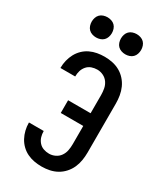

<svg xmlns="http://www.w3.org/2000/svg" viewBox="-234 -1042 969 1138"><g transform="rotate(30 250.0 -473.0)"><path d="M253 8Q227 8 202 3.5Q177 -1 154 -12Q131 -23 112.5 -41Q94 -59 82 -81.5Q70 -104 64 -129Q58 -154 58 -179V-181H159V-180Q159 -160 164.5 -141.5Q170 -123 183 -108Q196 -93 214.5 -86.5Q233 -80 253 -80Q274 -80 294 -89.5Q314 -99 326.5 -117Q339 -135 343 -156.5Q347 -178 347 -200V-324H193V-411H347V-535Q347 -557 343 -578.5Q339 -600 326.5 -618Q314 -636 294 -645.5Q274 -655 253 -655Q233 -655 214.5 -648.5Q196 -642 183 -627Q170 -612 164.5 -593.5Q159 -575 159 -555V-554H58V-556Q58 -581 64 -606Q70 -631 82 -653.5Q94 -676 112.5 -694Q131 -712 154 -723Q177 -734 202 -738.5Q227 -743 253 -743Q280 -743 306.5 -737.5Q333 -732 356.5 -719Q380 -706 398.5 -685.5Q417 -665 428 -640.5Q439 -616 443.5 -589Q448 -562 448 -535V-200Q448 -173 443.5 -146Q439 -119 428 -94.5Q417 -70 398.5 -49.5Q380 -29 356.5 -16Q333 -3 306.5 2.5Q280 8 253 8ZM350 -816Q336 -816 322.5 -820.5Q309 -825 299.5 -834.5Q290 -844 285.5 -857.5Q281 -871 281 -885Q281 -899 285.5 -912.5Q290 -926 299.5 -935.5Q309 -945 322.5 -949.5Q336 -954 350 -954Q364 -954 377.5 -949.5Q391 -945 400.5 -935.5Q410 -926 414.5 -912.5Q419 -899 419 -885Q419 -871 414.5 -857.5Q410 -844 400.5 -834.5Q391 -825 377.5 -820.5Q364 -816 350 -816ZM150 -816Q136 -816 122.5 -820.5Q109 -825 99.5 -834.5Q90 -844 85.5 -857.5Q81 -871 81 -885Q81 -899 85.5 -912.5Q90 -926 99.5 -935.5Q109 -945 122.5 -949.5Q136 -954 150 -954Q164 -954 177.5 -949.5Q191 -945 200.5 -935.5Q210 -926 214.5 -912.5Q219 -899 219 -885Q219 -871 214.5 -857.5Q210 -844 200.5 -834.5Q191 -825 177.5 -820.5Q164 -816 150 -816Z"/></g></svg>

Font: Iosevka Curly Semibold
Style: Regular
Weight: 600
Monospace: yes
Designer: Belleve Invis
Foundry: Belleve Invis
Version: Version 22.1.2; ttfautohint (v1.8.4)